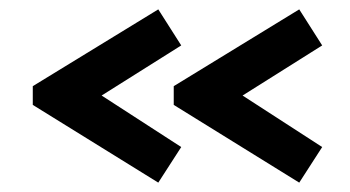

<svg xmlns="http://www.w3.org/2000/svg" viewBox="-20 -503 748 410"><path d="M318 -483 367 -406 197 -299 367 -189 318 -113 50 -279V-319ZM619 -483 668 -406 498 -299 668 -189 619 -113 351 -279V-319Z"/></svg>

Font: Turret Road
Style: Bold
Weight: 700
Designer: Noponies
Foundry: Noponies
Version: Version 1.001; ttfautohint (v1.8)